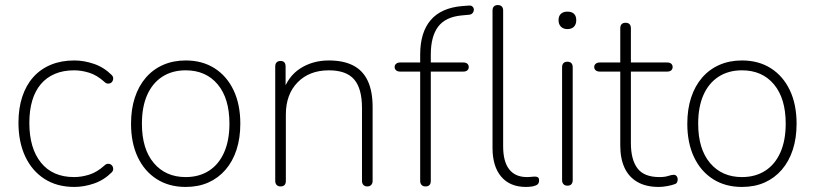

<svg xmlns="http://www.w3.org/2000/svg" viewBox="-20 -731 3222 759"><path d="M274 8Q205 8 155.5 -24Q106 -56 79.5 -113Q53 -170 53 -246Q53 -303 68 -348.5Q83 -394 111.5 -426Q140 -458 181 -475Q222 -492 274 -492Q312 -492 351.5 -478.5Q391 -465 422 -434Q427 -429 427.5 -423Q428 -417 425.5 -411.5Q423 -406 418 -403Q413 -400 406 -400.5Q399 -401 392 -408Q363 -434 332.5 -443.5Q302 -453 273 -453Q230 -453 197 -439Q164 -425 141.5 -398.5Q119 -372 107.5 -333.5Q96 -295 96 -245Q96 -145 142 -88Q188 -31 273 -31Q302 -31 332.5 -40.5Q363 -50 392 -76Q399 -83 406 -83.5Q413 -84 418 -81Q423 -78 425.5 -72.5Q428 -67 427.5 -61Q427 -55 422 -50Q391 -19 351.5 -5.5Q312 8 274 8Z M714 8Q648 8 599.5 -23Q551 -54 524.5 -110Q498 -166 498 -242Q498 -299 513 -345Q528 -391 556.5 -424Q585 -457 625 -474.5Q665 -492 714 -492Q780 -492 828.5 -461Q877 -430 903.5 -374Q930 -318 930 -242Q930 -185 915 -139Q900 -93 871.5 -60Q843 -27 803.5 -9.5Q764 8 714 8ZM714 -31Q767 -31 806 -56Q845 -81 866 -128.5Q887 -176 887 -242Q887 -342 840.5 -397.5Q794 -453 714 -453Q661 -453 622 -428Q583 -403 562 -356Q541 -309 541 -242Q541 -142 588 -86.5Q635 -31 714 -31Z M1089 6Q1079 6 1073.5 0Q1068 -6 1068 -16V-468Q1068 -479 1073.5 -484.5Q1079 -490 1089 -490Q1099 -490 1104 -484.5Q1109 -479 1109 -468V-366H1098Q1118 -429 1167 -460.5Q1216 -492 1280 -492Q1338 -492 1376.5 -472Q1415 -452 1434 -411Q1453 -370 1453 -308V-16Q1453 -6 1447.5 0Q1442 6 1432 6Q1422 6 1416.5 0Q1411 -6 1411 -16V-304Q1411 -381 1380 -417Q1349 -453 1280 -453Q1203 -453 1156.5 -405.5Q1110 -358 1110 -278V-16Q1110 6 1089 6Z M1662 6Q1652 6 1646.5 0Q1641 -6 1641 -16V-448H1562Q1552 -448 1546 -453Q1540 -458 1540 -466Q1540 -474 1546 -479Q1552 -484 1562 -484H1651L1641 -473V-515Q1641 -603 1682.5 -651.5Q1724 -700 1807 -707L1833 -709Q1841 -710 1846 -706.5Q1851 -703 1852.5 -698Q1854 -693 1852.5 -687.5Q1851 -682 1847 -678Q1843 -674 1837 -673L1805 -670Q1741 -664 1712 -625.5Q1683 -587 1683 -515V-470L1675 -484H1811Q1822 -484 1827.5 -479Q1833 -474 1833 -466Q1833 -458 1827.5 -453Q1822 -448 1811 -448H1683V-16Q1683 6 1662 6ZM2059 8Q1996 8 1961.5 -32.5Q1927 -73 1927 -146V-689Q1927 -700 1932.5 -705.5Q1938 -711 1948 -711Q1958 -711 1963.5 -705.5Q1969 -700 1969 -689V-153Q1969 -92 1993 -61.5Q2017 -31 2063 -31Q2073 -31 2080 -32Q2087 -33 2094 -33Q2102 -33 2106.5 -30Q2111 -27 2111 -18Q2111 -7 2105 -2Q2099 3 2085 6Q2078 7 2071.5 7.5Q2065 8 2059 8Z M2223 3Q2213 3 2207.5 -3Q2202 -9 2202 -19V-465Q2202 -476 2207.5 -481.5Q2213 -487 2223 -487Q2233 -487 2238.5 -481.5Q2244 -476 2244 -465V-19Q2244 -9 2239 -3Q2234 3 2223 3ZM2223 -616Q2207 -616 2197.5 -625.5Q2188 -635 2188 -651Q2188 -668 2197.5 -676.5Q2207 -685 2223 -685Q2240 -685 2249 -676.5Q2258 -668 2258 -651Q2258 -635 2249 -625.5Q2240 -616 2223 -616Z M2584 8Q2534 8 2500 -11.5Q2466 -31 2449 -67.5Q2432 -104 2432 -156V-448H2351Q2341 -448 2335 -453Q2329 -458 2329 -466Q2329 -474 2335 -479Q2341 -484 2351 -484H2432V-619Q2432 -630 2437.5 -635.5Q2443 -641 2453 -641Q2463 -641 2468.5 -635.5Q2474 -630 2474 -619V-484H2617Q2628 -484 2633.5 -479Q2639 -474 2639 -466Q2639 -458 2633.5 -453Q2628 -448 2617 -448H2474V-165Q2474 -100 2500 -65.5Q2526 -31 2587 -31Q2608 -31 2621.5 -35.5Q2635 -40 2644 -40Q2650 -40 2654.5 -35Q2659 -30 2659 -21Q2659 -16 2656.5 -10.5Q2654 -5 2647 -3Q2637 1 2618.5 4.5Q2600 8 2584 8Z M2913 8Q2847 8 2798.5 -23Q2750 -54 2723.5 -110Q2697 -166 2697 -242Q2697 -299 2712 -345Q2727 -391 2755.5 -424Q2784 -457 2824 -474.5Q2864 -492 2913 -492Q2979 -492 3027.5 -461Q3076 -430 3102.5 -374Q3129 -318 3129 -242Q3129 -185 3114 -139Q3099 -93 3070.5 -60Q3042 -27 3002.5 -9.5Q2963 8 2913 8ZM2913 -31Q2966 -31 3005 -56Q3044 -81 3065 -128.5Q3086 -176 3086 -242Q3086 -342 3039.5 -397.5Q2993 -453 2913 -453Q2860 -453 2821 -428Q2782 -403 2761 -356Q2740 -309 2740 -242Q2740 -142 2787 -86.5Q2834 -31 2913 -31Z"/></svg>

Font: Nunito ExtraLight ExtraLight
Style: Regular
Weight: 250
Version: Version 3.602